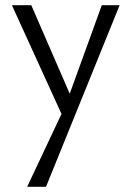

<svg xmlns="http://www.w3.org/2000/svg" viewBox="-20 -434 509 743"><path d="M229 31 26 -414H101L260 -48ZM374 -414H443L158 289H85L233 -25Z"/></svg>

Font: Ysabeau Office
Style: Regular
Weight: 400
Designer: Christian Thalmann (Catharsis Fonts)
Version: Version 2.001;gftools[0.9.30]; featfreeze: tnum,lnum,ss02